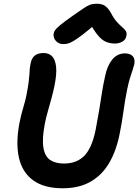

<svg xmlns="http://www.w3.org/2000/svg" viewBox="-20 -999 743 1032"><path d="M317 13Q217 13 158 -30Q99 -73 81.5 -152.5Q64 -232 85 -340Q93 -381 105 -420.5Q117 -460 122 -487Q130 -528 133.5 -554Q137 -580 138 -597Q139 -614 140 -628Q141 -642 145 -660Q151 -689 168.5 -701.5Q186 -714 215 -714Q242 -714 259.5 -697Q277 -680 281.5 -640.5Q286 -601 272 -534Q266 -505 256.5 -470Q247 -435 237 -400Q227 -365 221 -334Q205 -251 213.5 -204Q222 -157 250.5 -138.5Q279 -120 324 -120Q392 -120 433 -161.5Q474 -203 494 -301Q505 -359 512.5 -403.5Q520 -448 526.5 -492Q533 -536 545 -590Q556 -645 583 -678.5Q610 -712 652 -712Q679 -712 693 -697.5Q707 -683 702 -654Q698 -638 692 -620.5Q686 -603 678.5 -579Q671 -555 663 -516Q652 -462 644 -403Q636 -344 624 -284Q606 -190 567 -123.5Q528 -57 466 -22Q404 13 317 13ZM320 -762Q304 -762 292 -769.5Q280 -777 273.5 -789Q267 -801 268 -816Q269 -826 275.5 -836Q282 -846 303.5 -864Q325 -882 372 -915Q406 -938 426.5 -952.5Q447 -967 463 -973Q479 -979 499 -979Q528 -979 544.5 -967.5Q561 -956 576 -930Q592 -899 608 -881.5Q624 -864 637 -853Q650 -842 656.5 -832Q663 -822 659 -805Q656 -786 638 -775.5Q620 -765 598 -765Q571 -765 549 -774.5Q527 -784 506 -809.5Q485 -835 458 -882H508Q457 -838 425 -813.5Q393 -789 374 -778Q355 -767 343 -764.5Q331 -762 320 -762Z"/></svg>

Font: Shantell Sans SemiBold
Style: Italic
Weight: 600
Italic angle: -11°
Designer: Stephen Nixon, Anya Danilova, Shantell Martin
Foundry: Arrow Type
Version: Version 1.011;[c5ecc13dd]